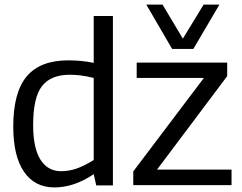

<svg xmlns="http://www.w3.org/2000/svg" viewBox="-20 -810 1058 840"><path d="M401 1 390 -48Q304 10 218 10Q132 10 85 -58.5Q38 -127 38 -256Q38 -406 97 -476Q156 -546 279 -546Q305 -546 333 -543.5Q361 -541 390 -535V-740H474V1ZM390 -110V-469Q358 -477 333 -480Q308 -483 286 -483Q202 -483 163.5 -433Q125 -383 125 -263Q125 -162 157 -111.5Q189 -61 247 -61Q282 -61 315 -72.5Q348 -84 390 -110ZM563 0V-60L872 -469H578V-536H974V-477L667 -68H993V0ZM940 -790 826 -596H733L620 -790H691L780 -641L871 -790Z"/></svg>

Font: Georama
Style: Regular
Weight: 400
Designer: Jean-Baptiste Levee
Foundry: Production Type
Version: Version 1.000